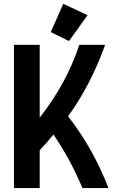

<svg xmlns="http://www.w3.org/2000/svg" viewBox="-20 -962 626 982"><path d="M303.7 -942.4 427.7 -884.3 333 -752 239.7 -797.9ZM51.3 0V-732.4H183.1V-360.4Q320.3 -535.2 385.7 -732.4H517.6Q443.8 -526.4 328.1 -367.2Q456.5 -203.1 534.7 0H401.9Q337.4 -151.4 253.4 -273.9Q220.7 -233.4 183.1 -193.4V0Z"/></svg>

Font: Consola Mono
Style: Bold
Weight: 700
Monospace: yes
Designer: Wojciech Kalinowski "wmk69" (wmk69@o2.pl)
Foundry: Wojciech Kalinowski "wmk69" (wmk69@o2.pl)
Version: Version 2.1.0